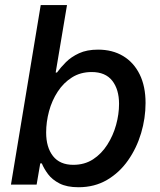

<svg xmlns="http://www.w3.org/2000/svg" viewBox="-20 -748 649 778"><path d="M297.9 10.7Q251 10.7 221.2 -4.6Q191.4 -20 174.8 -42.2Q158.2 -64.5 149.4 -85.9H143.1L128.4 0H24.4L145 -727.5H251.5L205.6 -454.1H210.9Q225.6 -474.6 247.1 -496.1Q268.6 -517.6 300.3 -532.2Q332 -546.9 377.4 -546.9Q435.5 -546.9 478.8 -521Q522 -495.1 545.9 -446.8Q569.8 -398.4 569.8 -330.6Q569.8 -269 551.8 -208.5Q533.7 -147.9 499 -98.4Q464.4 -48.8 413.8 -19Q363.3 10.7 297.9 10.7ZM276.9 -80.1Q322.8 -80.1 357.2 -102.5Q391.6 -125 415 -161.9Q438.5 -198.7 450.4 -241.9Q462.4 -285.2 462.4 -327.1Q462.4 -385.7 434.8 -420.9Q407.2 -456.1 351.6 -456.1Q306.2 -456.1 271.7 -434.3Q237.3 -412.6 213.9 -376.7Q190.4 -340.8 178.7 -297.4Q167 -253.9 167 -210.9Q167 -150.9 194.8 -115.5Q222.7 -80.1 276.9 -80.1Z"/></svg>

Font: Inter 18pt Medium
Style: Italic
Weight: 500
Italic angle: -9.3988°
Designer: Rasmus Andersson
Foundry: rsms
Version: Version 4.001;git-66647c0bb